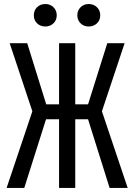

<svg xmlns="http://www.w3.org/2000/svg" viewBox="-20 -917 655 937"><path d="M268.2 -334.9H204.6L98.5 0H12.3L137.9 -373.8L27.2 -706.2H112.8L205.6 -407.7H268.2V-706.2H347.2V-407.7H409.7L503.6 -706.2H588.2L477.4 -373.8L603.1 0H514.9L409.7 -334.9H347.2V0H268.2ZM201.5 -787.7Q176.9 -787.7 161 -803.1Q145.1 -818.5 145.1 -842.1Q145.1 -866.2 161 -881.8Q176.9 -897.4 201.5 -897.4Q224.6 -897.4 240.8 -881.8Q256.9 -866.2 256.9 -842.1Q256.9 -818.5 240.8 -803.1Q224.6 -787.7 201.5 -787.7ZM412.8 -787.7Q389.2 -787.7 373.3 -803.1Q357.4 -818.5 357.4 -842.1Q357.4 -866.2 373.3 -881.8Q389.2 -897.4 412.8 -897.4Q436.9 -897.4 453.1 -881.8Q469.2 -866.2 469.2 -842.1Q469.2 -818.5 453.1 -803.1Q436.9 -787.7 412.8 -787.7Z"/></svg>

Font: FiraCode Nerd Font Mono
Style: Regular
Weight: 400
Monospace: yes
Designer: Carrois Corporate, Edenspiekermann AG, Nikita Prokopov
Foundry: Carrois Corporate, Edenspiekermann AG, Nikita Prokopov
Version: Version 6.002;Nerd Fonts 3.4.0